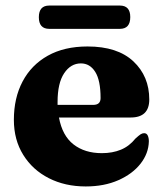

<svg xmlns="http://www.w3.org/2000/svg" viewBox="-20 -659 588 692"><path d="M518 -300.5Q518 -235.5 451 -235.5H192.5Q204.5 -170 245 -138.5Q285.5 -107 347 -107Q385.5 -107 415.8 -119.5Q446 -132 468 -159.5Q480 -170.5 486.5 -174.8Q493 -179 499.5 -179Q508.5 -179 512.5 -170.5Q516.5 -162 516.5 -149.5Q515.5 -106 486.5 -69Q457.5 -32 406.5 -9.5Q355.5 13 289 13Q214.5 13 156 -16.8Q97.5 -46.5 63.8 -100.8Q30 -155 30 -227Q30 -306 61.5 -365.5Q93 -425 152.2 -458.2Q211.5 -491.5 295.5 -491.5Q403.5 -491.5 460.8 -437.8Q518 -384 518 -300.5ZM187.5 -291.5Q187.5 -286 187.5 -281H316Q342.5 -281 342.5 -305.5Q342.5 -369.5 323.2 -400Q304 -430.5 271.5 -430.5Q235 -430.5 211.2 -395Q187.5 -359.5 187.5 -291.5ZM120 -597Q120 -639 157.5 -639H412Q449.5 -639 449.5 -597.5Q449.5 -555 412 -555H157.5Q120 -555 120 -597Z"/></svg>

Font: Fraunces 9pt
Style: Bold
Weight: 700
Version: Version 1.000;[b76b70a41]